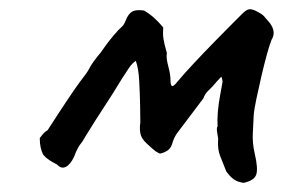

<svg xmlns="http://www.w3.org/2000/svg" viewBox="-20 -392 619 420"><path d="M513 8Q499 6 491 0Q483 -6 475 -17Q467 -37 461.5 -51Q456 -65 457 -84Q458 -87 455.5 -99.5Q453 -112 456 -116Q455 -129 456.5 -147Q458 -165 461.5 -183.5Q465 -202 467 -214Q466 -218 465.5 -220.5Q465 -223 464 -224Q459 -219 454.5 -214Q450 -209 445 -203Q441 -199 434.5 -192.5Q428 -186 425 -177L385 -124Q377 -113 369.5 -103.5Q362 -94 358 -82Q355 -69 347.5 -63.5Q340 -58 330 -56Q325 -58 320.5 -61Q316 -64 301 -78Q289 -89 287 -100.5Q285 -112 287 -124Q287 -135 286.5 -161.5Q286 -188 284.5 -215.5Q283 -243 277 -259Q270 -254 265.5 -248Q261 -242 256 -234Q249 -224 238.5 -206.5Q228 -189 214.5 -168.5Q201 -148 189 -129Q177 -110 169 -97Q161 -84 160 -82Q154 -75 150 -67.5Q146 -60 142 -49Q134 -32 124 -27Q114 -22 105 -32Q95 -37 87.5 -42Q80 -47 75 -53Q71 -60 69 -69Q67 -78 67 -90Q73 -98 76.5 -101.5Q80 -105 84 -107Q113 -152 129.5 -176.5Q146 -201 154.5 -212.5Q163 -224 166.5 -228.5Q170 -233 173 -238Q178 -248 184.5 -257Q191 -266 201 -278Q203 -281 210.5 -291.5Q218 -302 228.5 -314.5Q239 -327 249 -336Q252 -340 254 -345Q256 -350 258 -354Q264 -365 272 -368Q280 -371 295 -369Q307 -362 317 -353Q327 -344 337 -332Q336 -318 337.5 -307.5Q339 -297 345 -276Q343 -266 348 -247.5Q353 -229 353 -216Q353 -206 356 -204Q359 -202 367 -212Q382 -230 404 -253.5Q426 -277 448.5 -300Q471 -323 488 -340Q505 -357 510 -362Q518 -370 524 -371.5Q530 -373 540 -368Q554 -361 558 -356Q562 -351 570 -342Q585 -322 574 -305Q570 -295 564 -273.5Q558 -252 552 -226Q546 -200 541 -176.5Q536 -153 535 -140Q534 -120 533 -99.5Q532 -79 537 -57Q545 -23 540.5 -10Q536 3 513 8Z"/></svg>

Font: Caveat SemiBold
Style: Regular
Weight: 600
Designer: Pablo Impallari
Foundry: Pablo Impallari
Version: Version 2.000